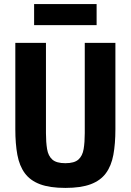

<svg xmlns="http://www.w3.org/2000/svg" viewBox="-20 -908 640 940"><path d="M205 -698V-256Q205 -212 210.5 -178.5Q216 -145 236 -127Q256 -109 300 -109Q344 -109 364 -127Q384 -145 389.5 -178.5Q395 -212 395 -256V-698H545V-276Q545 -204 535 -150Q525 -96 498.5 -60Q472 -24 424 -6Q376 12 300 12Q224 12 176 -6Q128 -24 101.5 -60Q75 -96 65 -150Q55 -204 55 -276V-698ZM147 -888H453V-785H147Z"/></svg>

Font: Lilex
Style: Regular
Weight: 400
Monospace: yes
Designer: Mike Abbink, Paul van der Laan, Pieter van Rosmalen, Mikhael Khrustik
Foundry: Mikhael Khrustik
Version: Version 2.510